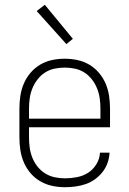

<svg xmlns="http://www.w3.org/2000/svg" viewBox="-20 -773 540 801"><path d="M251 8Q224 8 198 2.5Q172 -3 148.5 -16.5Q125 -30 107.5 -50.5Q90 -71 79.5 -95.5Q69 -120 65 -146.5Q61 -173 61 -200V-320Q61 -347 65 -373.5Q69 -400 79.5 -424.5Q90 -449 107.5 -469.5Q125 -490 148 -503.5Q171 -517 197 -522.5Q223 -528 250 -528Q277 -528 303 -522.5Q329 -517 352 -503.5Q375 -490 392.5 -469.5Q410 -449 420.5 -424.5Q431 -400 435 -373.5Q439 -347 439 -320V-242H101V-200Q101 -178 104 -156.5Q107 -135 115 -115Q123 -95 136.5 -78Q150 -61 168.5 -49.5Q187 -38 208.5 -33.5Q230 -29 251 -29Q276 -29 301.5 -34Q327 -39 348 -52.5Q369 -66 382.5 -88.5Q396 -111 397 -136H437Q436 -114 428.5 -93Q421 -72 407.5 -55Q394 -38 376 -25Q358 -12 337.5 -5Q317 2 295 5Q273 8 251 8ZM399 -278V-320Q399 -342 396 -363Q393 -384 385 -404Q377 -424 363.5 -441.5Q350 -459 332 -470.5Q314 -482 293 -486.5Q272 -491 250 -491Q228 -491 207 -486.5Q186 -482 168 -470.5Q150 -459 136.5 -441.5Q123 -424 115 -404Q107 -384 104 -363Q101 -342 101 -320V-278ZM257 -589 133 -727 167 -753 284 -611Z"/></svg>

Font: Zed Sans Extralight
Style: Regular
Weight: 200
Designer: Belleve Invis
Foundry: Belleve Invis
Version: Version 1.0.0; ttfautohint (v1.8.4)